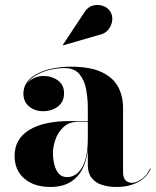

<svg xmlns="http://www.w3.org/2000/svg" viewBox="-20 -733 620 763"><path d="M443.5 10Q411.5 10 385.5 1.8Q359.5 -6.5 344.2 -25.8Q329 -45 329 -77.5V-304.5Q329 -340.5 322.5 -377Q316 -413.5 296 -438Q276 -462.5 236 -462.5Q212 -462.5 184.2 -456.8Q156.5 -451 131.8 -438.5Q107 -426 91.5 -407Q76 -388 76 -361H74Q74 -392.5 97.8 -411.8Q121.5 -431 152.5 -431Q185.5 -431 210 -413.5Q234.5 -396 234.5 -363Q234.5 -327.5 209.5 -309.2Q184.5 -291 152.5 -291Q118.5 -291 95.8 -309.8Q73 -328.5 73 -361Q73 -389 89.2 -409.2Q105.5 -429.5 132.8 -442.5Q160 -455.5 193.5 -461.8Q227 -468 261 -468Q337.5 -468 383.2 -446.8Q429 -425.5 449 -388.5Q469 -351.5 469 -304.5V-46.5Q469 -30 477.5 -18.2Q486 -6.5 505.5 -6.5Q520 -6.5 541.5 -20.2Q563 -34 576.5 -63.5L579 -62.5Q564 -27.5 527.8 -8.8Q491.5 10 443.5 10ZM180.5 10Q115.5 10 76.8 -23.2Q38 -56.5 38 -113.5Q38 -180.5 95.5 -216.2Q153 -252 259.5 -252H375.5V-249.5H294Q256 -249.5 233.2 -228.8Q210.5 -208 200.5 -179.2Q190.5 -150.5 190.5 -125.5Q190.5 -102 195.8 -79.8Q201 -57.5 213.5 -43.2Q226 -29 247 -29Q269.5 -29 288.2 -45.2Q307 -61.5 318 -95Q329 -128.5 329 -180.5H331.5Q331.5 -121 315 -78.2Q298.5 -35.5 265 -12.8Q231.5 10 180.5 10ZM231.5 -553 230 -555 313 -680.5Q327 -704.5 348 -710.5Q369 -716.5 388.5 -709.8Q408 -703 417 -689Q428 -673 426 -652.5Q424 -632 410.5 -615.2Q397 -598.5 373 -594Z"/></svg>

Font: Bodoni Moda 72pt
Style: Bold
Weight: 700
Designer: Owen Earl
Foundry: indestructible type
Version: Version 2.004